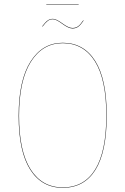

<svg xmlns="http://www.w3.org/2000/svg" viewBox="-20 -896 604 925"><path d="M358.9 -874H203.1V-876H358.9ZM329.1 -758.8Q310.1 -758.8 280.3 -781Q250.5 -803.2 234.9 -803.2Q220.7 -803.2 210.2 -795.4Q199.7 -787.6 185.1 -768.1L183.1 -769Q197.8 -788.6 209 -796.9Q220.2 -805.2 234.9 -805.2Q251 -805.2 280.8 -783.2Q310.5 -761.2 329.1 -761.2Q345.2 -761.2 356.4 -769.5Q367.7 -777.8 380.9 -797.9L382.8 -796.9Q369.1 -776.4 357.4 -767.6Q345.7 -758.8 329.1 -758.8ZM282.2 -689.9Q383.3 -689.9 438.7 -602.3Q494.1 -514.6 494.1 -339.8Q494.1 -165.5 440.2 -78.4Q386.2 8.8 282.2 8.8Q181.6 8.8 125.7 -78.6Q69.8 -166 69.8 -337.9Q69.8 -509.3 127.2 -599.6Q184.6 -689.9 282.2 -689.9ZM282.2 -688Q185.1 -688 128.4 -597.9Q71.8 -507.8 71.8 -337.9Q71.8 -167.5 127.2 -80.3Q182.6 6.8 282.2 6.8Q385.3 6.8 438.7 -79.8Q492.2 -166.5 492.2 -339.8Q492.2 -513.2 437.3 -600.6Q382.3 -688 282.2 -688Z"/></svg>

Font: Fira Sans Compressed Two
Style: Regular
Weight: 100
Width: 1
Designer: Carrois Corporate & Edenspiekermann AG
Foundry: Carrois Corporate GbR & Edenspiekermann AG
Version: Version 4.203;PS 004.203;hotconv 1.0.88;makeotf.lib2.5.64775